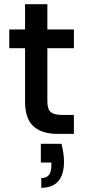

<svg xmlns="http://www.w3.org/2000/svg" viewBox="-20 -636 409 912"><path d="M253 0Q179 0 139 -36Q99 -72 99 -154V-407H24V-496H99V-616H205V-496H331V-407H205V-154Q205 -116 222 -103Q239 -90 275 -90H331V0ZM176 256V210Q224 210 224 151V136H174V47H272Q278 71 281 92Q284 113 284 132Q284 194 256.5 225Q229 256 176 256Z"/></svg>

Font: Rethink Sans Medium
Style: Regular
Weight: 500
Designer: The Rethink Sans project authors (Hans Thiessen). DM Sans designed by Colophon Foundry.
Foundry: Rethink Communications LLC
Version: Version 1.001